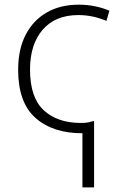

<svg xmlns="http://www.w3.org/2000/svg" viewBox="-20 -561 515 821"><path d="M316.4 -541Q354 -541 387.5 -533.9Q420.9 -526.9 447.8 -515.1L435.1 -471.7Q376 -496.6 315.4 -496.6Q216.8 -496.6 162.6 -434.1Q108.4 -371.6 108.4 -263.2Q108.4 -144 167 -89.6Q225.6 -35.2 326.7 -35.2Q344.7 -35.2 357.7 -37.8Q370.6 -40.5 382.3 -43.9V240.2H332.5V8.8Q205.6 8.8 131.6 -56.9Q57.6 -122.6 57.6 -262.7Q57.6 -350.1 89.8 -412.4Q122.1 -474.6 180.2 -507.8Q238.3 -541 316.4 -541Z"/></svg>

Font: Open Sans Light
Style: Regular
Weight: 300
Designer: Monotype Design Team
Foundry: Monotype Imaging Inc.
Version: Version 3.000; ttfautohint (v1.8.4)